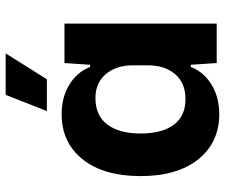

<svg xmlns="http://www.w3.org/2000/svg" viewBox="-78 -705 792 676"><g transform="rotate(-90 318.0 -367.0)"><path d="M254 9Q155 9 95.5 -64.5Q36 -138 36 -268Q36 -398 95 -472Q154 -546 254 -546Q314 -546 358.5 -518.5Q403 -491 420 -446H428L434 -536H573V0H434L428 -91H420Q403 -46 358.5 -18.5Q314 9 254 9ZM307 -110Q364 -110 395 -146.5Q426 -183 426 -242V-295Q426 -354 395 -390.5Q364 -427 311 -427Q249 -427 217.5 -385Q186 -343 186 -268Q186 -193 216.5 -151.5Q247 -110 307 -110ZM265 -598 322 -743H468L377 -598Z"/></g></svg>

Font: Mona Sans
Style: Bold
Weight: 700
Designer: Deni Anggara
Foundry: GitHub
Version: Version 2.000;Glyphs 3.2.3 (3260)